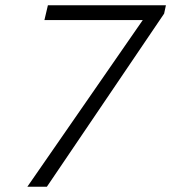

<svg xmlns="http://www.w3.org/2000/svg" viewBox="-20 -710 651 730"><path d="M84 0 522.9 -633.8H148.9L162.1 -689.9H610.8L604 -658.2L158.2 0Z"/></svg>

Font: HK Grotesk Light Italic
Style: Regular
Weight: 300
Italic angle: -13°
Designer: Alfredo Marco Pradil and Stefan Peev
Foundry: Hanken Design Co.
Version: Version 1.000;PS 001.000;hotconv 1.0.88;makeotf.lib2.5.64775